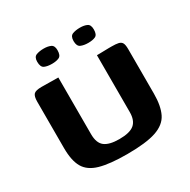

<svg xmlns="http://www.w3.org/2000/svg" viewBox="-127 -647 761 771"><g transform="rotate(-30 253.5 -261.5)"><path d="M164 -399V-136Q164 -95 185.5 -78.5Q207 -62 253 -62Q302 -62 322.5 -79.5Q343 -97 343 -135V-399Q344 -399 353.5 -399Q363 -399 375.5 -399.5Q388 -400 398.5 -400Q409 -400 412 -400Q431 -400 442.5 -397.5Q454 -395 459 -386.5Q464 -378 464 -357V-151Q464 -94 447 -59.5Q430 -25 384 -9.5Q338 6 250 6Q170 6 124.5 -7Q79 -20 60.5 -52Q42 -84 42 -142V-357Q42 -382 50.5 -391Q59 -400 87 -400Q106 -400 125 -399.5Q144 -399 164 -399ZM338 -459Q318 -459 304 -465Q290 -471 290 -495Q290 -518 304.5 -523.5Q319 -529 339 -529Q358 -529 371 -523Q384 -517 384 -495Q384 -471 371.5 -465Q359 -459 338 -459ZM170 -459Q149 -459 135.5 -465Q122 -471 122 -496Q122 -518 136.5 -523.5Q151 -529 171 -529Q190 -529 203 -523Q216 -517 216 -496Q216 -471 203 -465Q190 -459 170 -459Z"/></g></svg>

Font: Genos SemiBold
Style: Regular
Weight: 600
Designer: Robert E. Leuschke
Foundry: Robert E. Leuschke
Version: Version 1.010